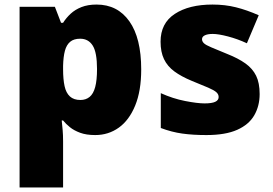

<svg xmlns="http://www.w3.org/2000/svg" viewBox="-20 -583 1200 843"><path d="M404 -563Q496 -563 548 -489.5Q600 -416 600 -278Q600 -184 573.5 -119.5Q547 -55 501.5 -22.5Q456 10 398 10Q359 10 332 0Q305 -10 287 -24.5Q269 -39 257 -54H251Q253 -35 255 -13Q257 9 257 38V240H66V-553H221L248 -483H257Q271 -505 290.5 -523Q310 -541 338 -552Q366 -563 404 -563ZM332 -413Q304 -413 288 -399.5Q272 -386 265 -360Q258 -334 257 -294V-279Q257 -235 263.5 -205Q270 -175 287 -159.5Q304 -144 333 -144Q357 -144 373.5 -157.5Q390 -171 398 -201Q406 -231 406 -280Q406 -353 387 -383Q368 -413 332 -413Z M1120 -170Q1120 -118 1096.5 -77Q1073 -36 1021.5 -13Q970 10 886 10Q827 10 780.5 3.5Q734 -3 686 -21V-174Q739 -150 793 -139.5Q847 -129 878 -129Q910 -129 925 -136Q940 -143 940 -157Q940 -169 930 -178Q920 -187 894.5 -198Q869 -209 822 -228Q776 -247 745.5 -269.5Q715 -292 700 -323.5Q685 -355 685 -400Q685 -481 747.5 -522Q810 -563 913 -563Q968 -563 1016 -551Q1064 -539 1116 -516L1064 -393Q1023 -412 981 -423Q939 -434 914 -434Q892 -434 879.5 -428Q867 -422 867 -411Q867 -401 875.5 -393Q884 -385 908 -375Q932 -365 978 -346Q1026 -327 1057.5 -304.5Q1089 -282 1104.5 -250.5Q1120 -219 1120 -170Z"/></svg>

Font: Noto Sans Thai Black
Style: Regular
Weight: 900
Version: Version 2.001